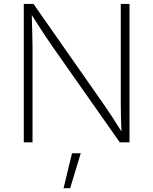

<svg xmlns="http://www.w3.org/2000/svg" viewBox="-20 -748 806 1009"><path d="M105 0H150.9V-505.9C150.9 -548.8 148.4 -605.5 147 -668.9C189 -602.5 220.2 -554.7 254.4 -505.4L609.4 0H660.6V-727.5H614.7V-210.4C614.7 -166 615.7 -112.8 618.2 -57.1C584.5 -111.8 551.3 -162.1 522 -204.1L155.8 -727.5H105ZM314 241.2H348.6L404.3 57.6H358.4Z"/></svg>

Font: Raveo ExtraLight
Style: Regular
Weight: 200
Designer: Jakub Foglar, Rasmus Andersson (Inter)
Foundry: Jakubfoglar.com
Version: Version 1.100;Glyphs 3.2.3 (3260)